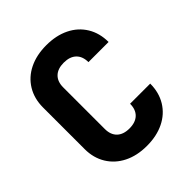

<svg xmlns="http://www.w3.org/2000/svg" viewBox="-206 -871 1011 1011"><g transform="rotate(-45 300.0 -365.0)"><path d="M60 -210V-520Q60 -586 90.5 -636Q121 -686 176 -713Q231 -740 304 -740Q377 -740 432 -713Q487 -686 517.5 -636Q548 -586 548 -520H398Q398 -563 373.5 -586.5Q349 -610 304 -610Q259 -610 234.5 -586.5Q210 -563 210 -520V-210Q210 -167 234.5 -143.5Q259 -120 304 -120Q349 -120 373.5 -143.5Q398 -167 398 -210H548Q548 -144 517.5 -94Q487 -44 432 -17Q377 10 304 10Q231 10 176 -17.5Q121 -45 90.5 -95Q60 -145 60 -210Z"/></g></svg>

Font: JetBrains Mono Extra Bold
Style: Regular
Weight: 800
Monospace: yes
Designer: Philipp Nurullin, Konstantin Bulenkov
Foundry: JetBrains
Version: 2.002